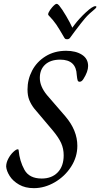

<svg xmlns="http://www.w3.org/2000/svg" viewBox="-20 -968 521 998"><path d="M12 -102Q12 -122 23 -143Q34 -164 49 -178Q64 -192 72 -192Q77 -192 77 -186Q82 -131 107 -85.5Q132 -40 197 -40Q249 -40 280 -72Q311 -104 311 -161Q311 -195 298 -224Q285 -253 255 -289L157 -405Q141 -426 132 -448.5Q123 -471 123 -503Q123 -555 147 -601Q171 -647 217 -675.5Q263 -704 324 -704Q374 -704 406 -683.5Q438 -663 438 -625Q438 -596 414 -558Q405 -543 394 -543Q386 -543 383.5 -550.5Q381 -558 379 -578Q376 -658 293 -658Q243 -658 215 -632.5Q187 -607 187 -563Q187 -519 224 -474L320 -363Q382 -290 382 -210Q382 -152 349.5 -101.5Q317 -51 264.5 -20.5Q212 10 156 10Q111 10 79 -8.5Q47 -27 30.5 -53Q14 -79 12 -102ZM287 -940Q302 -922 323.5 -885.5Q345 -849 356 -824L367 -839Q392 -872 426.5 -904Q461 -936 476 -936Q481 -936 481 -932Q481 -928 474 -922Q441 -895 423 -874Q405 -853 368 -804L346 -774Q340 -764 329 -764Q321 -764 318 -767Q315 -770 309 -781Q287 -819 272.5 -840.5Q258 -862 232 -889Q228 -893 233.5 -904.5Q239 -916 251 -930Q267 -948 274 -948Q280 -948 287 -940Z"/></svg>

Font: Charm
Style: Regular
Weight: 400
Designer: Katatrad Aksorn Co.,Ltd.
Foundry: Cadson Demak Co.,Ltd.
Version: Version 1.001